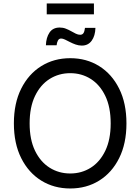

<svg xmlns="http://www.w3.org/2000/svg" viewBox="-20 -1071 805 1101"><path d="M382.8 9.8Q289.6 9.8 216.6 -35.4Q143.6 -80.6 101.6 -164.3Q59.6 -248 59.6 -363.3Q59.6 -479 101.6 -562.7Q143.6 -646.5 216.6 -691.9Q289.6 -737.3 382.8 -737.3Q476.1 -737.3 548.8 -691.9Q621.6 -646.5 663.3 -562.7Q705.1 -479 705.1 -363.3Q705.1 -248 663.3 -164.3Q621.6 -80.6 548.8 -35.4Q476.1 9.8 382.8 9.8ZM382.8 -76.2Q447.8 -76.2 500.2 -109.1Q552.7 -142.1 583.7 -206.3Q614.7 -270.5 614.7 -363.3Q614.7 -457 583.7 -521.2Q552.7 -585.4 500.2 -618.4Q447.8 -651.4 382.8 -651.4Q317.4 -651.4 264.6 -618.2Q211.9 -585 180.9 -520.8Q149.9 -456.5 149.9 -363.3Q149.9 -270.5 180.9 -206.5Q211.9 -142.6 264.6 -109.4Q317.4 -76.2 382.8 -76.2ZM449.2 -809.6Q431.2 -809.6 413.8 -815.7Q396.5 -821.8 381.1 -829.8Q365.7 -837.9 352.8 -844Q339.8 -850.1 330.6 -850.1Q317.9 -850.1 311.8 -837.9Q305.7 -825.7 304.7 -811.5H243.2Q244.6 -855.5 263.9 -884.3Q283.2 -913.1 322.3 -913.1Q341.3 -913.1 357.4 -906.7Q373.5 -900.4 387.7 -892.3Q401.9 -884.3 414.8 -877.9Q427.7 -871.6 439.9 -871.6Q452.1 -871.6 458.5 -880.9Q464.8 -890.1 467.3 -911.1H527.3Q525.9 -865.2 505.6 -837.4Q485.4 -809.6 449.2 -809.6ZM518.6 -1051.3V-988.8H248V-1051.3Z"/></svg>

Font: Adwaita Sans
Style: Regular
Weight: 400
Designer: Rasmus Andersson
Foundry: rsms
Version: Version 4.001;git-9221beed3